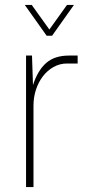

<svg xmlns="http://www.w3.org/2000/svg" viewBox="-20 -754 383 774"><path d="M85 0V-530H109L113 -411Q132 -470 166 -500Q200 -530 258 -530H293V-498H250Q221 -498 196 -484Q171 -470 153 -446.5Q135 -423 125 -392.5Q115 -362 115 -328V0ZM80 -734H108L179 -635L250 -734H278L190 -610H168Z"/></svg>

Font: Geist Thin
Style: Regular
Weight: 400
Designer: Basement.studio, Andrés Briganti, Mateo Zaragoza
Foundry: Basement.studio, Vercel, Andrés Briganti, Guido Ferreyra, Mateo Zaragoza
Version: Version 1.401